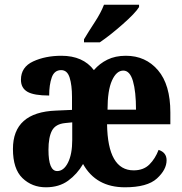

<svg xmlns="http://www.w3.org/2000/svg" viewBox="-20 -786 775 816"><path d="M175 10Q231 10 269.5 -18Q308 -46 333 -89Q388 10 511 10Q606 10 647 -27.5Q688 -65 688 -105Q688 -138 654 -149Q640 -112 615 -87Q590 -62 548 -62Q438 -62 435 -258H704V-308Q704 -426 651.5 -487.5Q599 -549 515 -549Q470 -549 436.5 -532.5Q403 -516 379 -488Q333 -549 241 -549Q173 -549 121 -525Q69 -501 69 -447Q69 -412 96.5 -396Q124 -380 189 -380Q189 -426 200 -457Q211 -488 240 -488Q266 -488 276 -456Q286 -424 286 -374V-319L218 -316Q35 -309 35 -153Q35 -68 75.5 -29Q116 10 175 10ZM437 -320Q437 -402 456 -444Q475 -486 504 -486Q532 -486 545 -441.5Q558 -397 558 -320ZM223 -59Q186 -59 186 -149Q186 -203 201 -231Q216 -259 257 -263L287 -266V-191Q287 -131 269 -95Q251 -59 223 -59ZM337 -606H404Q447 -635 501 -682.5Q555 -730 571 -756V-766H422Q409 -732 382.5 -691.5Q356 -651 337 -619Z"/></svg>

Font: Noto Serif ExtraCondensed Extra
Style: Regular
Weight: 800
Width: 3
Designer: Monotype Design Team
Foundry: Monotype Imaging Inc.
Version: Version 1.002